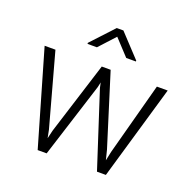

<svg xmlns="http://www.w3.org/2000/svg" viewBox="-130 -878 1015 1010"><g transform="rotate(20 377.0 -373.0)"><path d="M223.1 -123.5 350.6 -528.3H400.4L525.9 -127L539.6 -72.3L550.3 -122.6L659.2 -528.3H719.7L565.9 0H516.1L379.9 -419.9L374 -447.8L367.7 -419.4L234.4 0H184.1L30.8 -528.3H91.3L203.1 -121.1L211.9 -76.7ZM392.6 -745.6 510.3 -619.6V-614.7H456.1L373.5 -703.6L292 -614.7H239.3V-620.6L355.5 -745.6Z"/></g></svg>

Font: Vazirmatn RD UI ExtraLight
Style: Regular
Weight: 200
Designer: Saber Rastikerdar
Foundry: Saber Rastikerdar
Version: Version 33.003